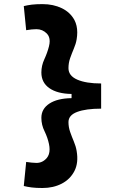

<svg xmlns="http://www.w3.org/2000/svg" viewBox="-20 -814 626 938"><path d="M187.5 104.5Q156.2 104.5 135 101.8Q113.8 99.1 96.2 94.7L107.9 -22.9Q122.1 -21 134.8 -19.5Q147.5 -18.1 158.2 -18.1Q188 -18.1 208.5 -42Q222.2 -58.1 222.2 -84.5Q222.2 -96.7 219.2 -110.8Q212.9 -141.1 197.8 -172.4Q182.1 -203.6 182.1 -238.3Q182.1 -282.2 221.2 -307.9Q260.3 -333.5 329.6 -334.5V-355Q260.3 -356 221.2 -383.3Q182.1 -410.6 182.1 -460Q182.1 -493.2 196.8 -524.9Q211.4 -556.6 219.2 -587.4Q222.7 -601.1 222.7 -612.8Q222.7 -635.7 209 -649.9Q188 -671.4 158.2 -671.4Q147.5 -671.4 134.8 -670.2Q122.1 -668.9 107.9 -666.5L96.2 -784.2Q113.8 -788.6 135 -791.3Q156.2 -793.9 187.5 -793.9Q240.7 -793.9 282 -773.9Q323.2 -753.9 343.8 -715.8Q357.4 -689.5 357.4 -655.8Q357.4 -639.6 354.5 -622.1Q350.6 -599.1 340.8 -576.7Q331.1 -553.7 322.8 -530.3Q314.5 -506.8 314.5 -481Q314.5 -443.8 357.4 -425Q400.4 -406.2 474.1 -406.2V-283.2Q399.9 -283.2 357.2 -267.3Q314.5 -251.5 314.5 -217.3Q314.5 -192.9 322.8 -169.2Q331.1 -145.5 340.8 -122.6Q350.6 -99.6 354.5 -76.2Q364.3 -19 343.8 21.2Q323.2 61.5 282 83Q240.7 104.5 187.5 104.5Z"/></svg>

Font: CaskaydiaMono NF
Style: Bold
Weight: 700
Designer: Aaron Bell
Foundry: Saja Typeworks
Version: Version 2111.001; ttfautohint (v1.8.4);Nerd Fonts 3.1.1